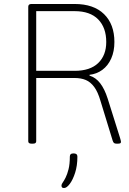

<svg xmlns="http://www.w3.org/2000/svg" viewBox="-20 -720 650 965"><path d="M138 2Q130 2 126 -1Q122 -4 122 -10V-686Q122 -700 138 -700H355Q451 -700 503 -649Q555 -598 555 -509Q555 -462 539 -426Q523 -390 494.5 -369Q466 -348 430 -344V-340Q462 -330 484 -301Q506 -272 521 -225L583 -28Q585 -21 586.5 -15.5Q588 -10 588 -7Q588 -2 584.5 0Q581 2 573 2H565Q558 2 553.5 -1Q549 -4 546 -14L485 -213Q472 -258 453.5 -283Q435 -308 411 -318Q387 -328 355 -328H162V-10Q162 -4 158 -1Q154 2 146 2ZM162 -364H355Q433 -364 473.5 -403Q514 -442 514 -509Q514 -581 473.5 -622.5Q433 -664 355 -664H162ZM302 225Q295 225 292 222Q289 219 289 212Q289 206 295.5 197Q302 188 310 172Q318 156 324.5 130.5Q331 105 331 67Q331 59 335.5 55Q340 51 350 51Q369 51 369 67Q369 113 357.5 148.5Q346 184 330.5 204.5Q315 225 302 225Z"/></svg>

Font: Asap Thin
Style: Regular
Weight: 250
Designer: Pablo Cosgaya
Foundry: Omnibus-Type
Version: Version 3.001